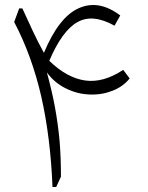

<svg xmlns="http://www.w3.org/2000/svg" viewBox="-20 -748 591 768"><path d="M461 -686.2C404.3 -729 349.5 -739 296.2 -715.7C242.4 -692.4 195.7 -632.9 155.7 -536.7C141 -562.9 126.2 -591.9 111 -624.3C95.7 -656.7 81.9 -686.7 69.5 -714.3H56.7L36.7 -660C83.8 -570.5 120 -471 145.2 -361.4C170 -251.4 184.8 -131 190 0H204.8L223.8 -41.4C223.8 -93.3 221.9 -141.9 218.1 -187.1C213.8 -232.4 207.6 -276.7 199.5 -321C191.4 -364.8 180.5 -410.5 167.6 -458.1C189 -429 215.2 -407.6 245.7 -393.3C275.7 -378.6 307.1 -371 339 -370C371 -368.6 401.4 -373.8 429.5 -384.8C457.6 -395.7 481 -411.9 498.6 -434.3L472.9 -468.6C419 -432.9 367.6 -419 319.5 -426.2C271.4 -433.3 223.8 -459.5 177.1 -504.8C211.4 -585.2 249 -637.1 290.5 -660C331.4 -682.4 380.5 -677.6 438.1 -645.2Z"/></svg>

Font: Pinar Light
Style: Regular
Weight: 300
Designer: Amin Abedi
Version: Version 2.00;September 9, 2021;FontCreator 13.0.0.2683 64-bi